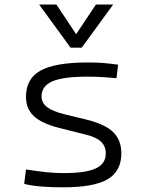

<svg xmlns="http://www.w3.org/2000/svg" viewBox="-20 -796 626 826"><path d="M252.9 9.8Q196.3 9.8 156 6.3Q115.7 2.9 84 -4.9L91.8 -66.9Q142.1 -59.1 180.2 -55.2Q218.3 -51.3 252.9 -51.3Q348.6 -51.3 391.8 -71.3Q435.1 -91.3 435.1 -135.7Q435.1 -166.5 415 -186Q395 -205.6 351.1 -216.3L234.9 -245.6Q159.7 -264.6 125.7 -296.4Q91.8 -328.1 91.8 -379.4Q91.8 -458 155 -492.7Q218.3 -527.3 359.4 -527.3Q393.6 -527.3 423.1 -525.1Q452.6 -522.9 488.3 -517.6L481 -459.5Q441.4 -463.4 411.9 -464.8Q382.3 -466.3 356.4 -466.3Q252 -466.3 205.3 -446Q158.7 -425.8 158.7 -380.9Q158.7 -354 182.4 -335.4Q206.1 -316.9 258.3 -304.2L351.1 -281.7Q431.2 -262.2 466.6 -227.8Q502 -193.4 502 -136.2Q502 -59.6 443.1 -24.9Q384.3 9.8 252.9 9.8ZM283.7 -590.8 148.4 -776.4H222.7L307.6 -648.9L392.6 -776.4H466.8L331.5 -590.8Z"/></svg>

Font: CaskaydiaMono NF Light
Style: Regular
Weight: 300
Designer: Aaron Bell
Foundry: Saja Typeworks
Version: Version 2111.001; ttfautohint (v1.8.4);Nerd Fonts 3.1.1